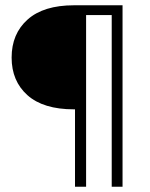

<svg xmlns="http://www.w3.org/2000/svg" viewBox="-20 -707 567 727"><path d="M260 -687H444V0H403V-650H306V0H264V-293H260Q144 -293 84 -346.5Q24 -400 24 -489Q24 -579 84.5 -633Q145 -687 260 -687Z"/></svg>

Font: Poppins ExtraLight
Style: Regular
Weight: 275
Designer: Ninad Kale (Devanagari), Jonny Pinhorn (Latin)
Foundry: Indian Type Foundry
Version: Version 3.200;PS 1.000;hotconv 16.6.54;makeotf.lib2.5.65590